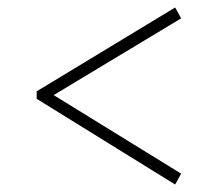

<svg xmlns="http://www.w3.org/2000/svg" viewBox="-20 -584 540 513"><path d="M78 -320V-340L448 -564L464 -535L107 -320V-340L464 -120L448 -91Z"/></svg>

Font: Source Serif 4 60pt
Style: Italic
Weight: 400
Italic angle: -12°
Version: Version 4.004;hotconv 1.0.116;makeotfexe 2.5.65601